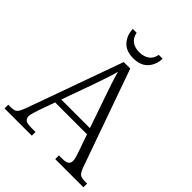

<svg xmlns="http://www.w3.org/2000/svg" viewBox="-247 -1033 1171 1171"><g transform="rotate(45 338.0 -448.0)"><path d="M-2 0V-32H19Q40 -32 51.5 -36.5Q63 -41 71.5 -55Q80 -69 90 -96L312 -714H368L592 -83Q604 -51 616.5 -41.5Q629 -32 661 -32H678V0H435V-32H463Q496 -32 508 -41.5Q520 -51 520 -71Q520 -83 513.5 -103.5Q507 -124 503 -136L465 -244H190L153 -140Q149 -127 142 -105.5Q135 -84 135 -71Q135 -51 148 -41.5Q161 -32 196 -32H233V0ZM204 -283H451L382 -483Q367 -525 352.5 -569.5Q338 -614 329 -648Q322 -618 307.5 -575.5Q293 -533 279 -492ZM336 -771Q274 -771 242 -807Q210 -843 208 -896H241Q249 -858 274 -840.5Q299 -823 336 -823Q373 -823 399 -840.5Q425 -858 432 -896H465Q464 -843 431.5 -807Q399 -771 336 -771Z"/></g></svg>

Font: Noto Serif Myanmar Light
Style: Regular
Weight: 300
Designer: Ben Mitchell and the Monotype Design Team
Foundry: Monotype Imaging Inc.
Version: Version 2.106; ttfautohint (v1.8.4.7-5d5b)